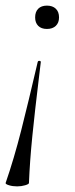

<svg xmlns="http://www.w3.org/2000/svg" viewBox="-26 -384 266 683"><path d="M119 -162 113 -112Q98 11 89 100.5Q80 190 77 267Q77 271 63.5 275Q50 279 35 279Q19 279 6 275Q-7 271 -6 267Q24 180 49.5 79.5Q75 -21 108 -163Q109 -168 114.5 -167.5Q120 -167 119 -162ZM184 -322Q184 -303 172.5 -292Q161 -281 141 -281Q121 -281 110 -292Q99 -303 99 -322Q99 -342 110 -353Q121 -364 141 -364Q161 -364 172.5 -353Q184 -342 184 -322Z"/></svg>

Font: Cormorant Infant
Style: Italic
Weight: 400
Italic angle: -10°
Designer: Christian Thalmann (Catharsis Fonts)
Foundry: Catharsis Fonts
Version: Version 4.000